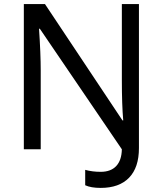

<svg xmlns="http://www.w3.org/2000/svg" viewBox="-20 -734 800 944"><path d="M475.1 189.9Q427.2 189.9 398.9 176.8V101.1Q433.6 110.8 475.1 110.8Q524.9 110.8 551.5 82.3Q578.1 53.7 579.1 0L175.8 -592.8H171.9Q180.2 -468.3 180.2 -387.2V0H97.2V-713.9H201.2L582 -142.1H585.9Q579.1 -217.3 579.1 -341.8V-713.9H663.1V-5.9Q663.1 89.8 614.5 139.9Q565.9 189.9 475.1 189.9Z"/></svg>

Font: NotoPenekeko
Style: Regular
Weight: 400
Designer: Monotype Design team
Foundry: Monotype Imaging Inc.
Version: Version 1.04